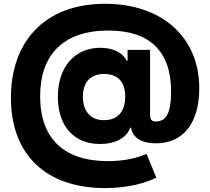

<svg xmlns="http://www.w3.org/2000/svg" viewBox="-20 -755 1089 995"><path d="M524.9 219.7C643.1 219.7 738.8 192.4 790 165.5L739.7 42.5C691.4 64 622.1 80.1 541 80.1C310.5 80.1 188 -37.6 188 -255.9C188 -469.2 306.2 -596.7 541.5 -596.7C755.4 -596.7 866.7 -490.2 866.7 -280.3C866.7 -174.8 843.8 -125.5 788.1 -125.5C765.6 -125.5 757.8 -135.3 757.8 -162.1V-496.6H641.1V-440.4H636.2C615.7 -483.4 564 -507.3 499.5 -507.3C366.7 -507.3 279.8 -406.7 279.8 -253.9C279.8 -103 361.8 -8.8 498 -8.8C576.7 -8.8 636.7 -40 654.8 -93.8H658.7C668 -39.6 715.8 -12.2 788.1 -12.2C930.2 -12.2 1012.7 -118.7 1012.7 -297.4C1012.7 -564 816.9 -735.4 524.9 -735.4C204.1 -735.4 36.6 -531.7 36.6 -249C36.6 47.9 219.2 219.7 524.9 219.7ZM519 -132.3C447.8 -132.3 409.7 -179.2 409.7 -254.9C409.7 -329.6 449.2 -371.6 519 -371.6C589.8 -371.6 628.9 -332.5 628.9 -254.4C628.9 -176.8 589.8 -132.3 519 -132.3Z"/></svg>

Font: Raveo ExtraBold
Style: Regular
Weight: 800
Designer: Jakub Foglar, Rasmus Andersson (Inter)
Foundry: Jakubfoglar.com
Version: Version 1.100;Glyphs 3.2.3 (3260)